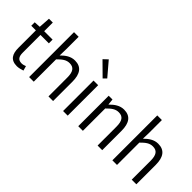

<svg xmlns="http://www.w3.org/2000/svg" viewBox="21 -1628 2407 2407"><g transform="rotate(45 1224.0 -425.0)"><path d="M259 13C289 13 325 3 356 -7L339 -69C321 -61 296 -54 276 -54C211 -54 191 -94 191 -160V-474H340V-540H191V-693H123L113 -540L28 -535V-474H110V-163C110 -57 146 13 259 13Z M464 0H546V-396C602 -453 643 -483 700 -483C775 -483 807 -437 807 -333V0H889V-343C889 -481 837 -554 724 -554C650 -554 594 -513 543 -462L546 -575V-796H464Z M1066 0H1148V-540H1066ZM1128 -639 1169 -680 1013 -863 956 -809Z M1335 0H1417V-396C1473 -453 1514 -483 1571 -483C1646 -483 1678 -437 1678 -333V0H1760V-343C1760 -481 1708 -554 1595 -554C1521 -554 1465 -513 1413 -461H1410L1402 -540H1335Z M1940 0H2022V-396C2078 -453 2119 -483 2176 -483C2251 -483 2283 -437 2283 -333V0H2365V-343C2365 -481 2313 -554 2200 -554C2126 -554 2070 -513 2019 -462L2022 -575V-796H1940Z"/></g></svg>

Font: Noto Sans CJK SC DemiLight
Style: Regular
Weight: 350
Designer: Ryoko NISHIZUKA 西塚涼子 (kana, bopomofo & ideographs); Paul D. Hunt (Latin, Greek & Cyrillic); Sandoll Communications 산돌커뮤니
Foundry: Adobe
Version: Version 2.004;hotconv 1.0.118;makeotfexe 2.5.65603